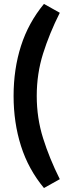

<svg xmlns="http://www.w3.org/2000/svg" viewBox="-20 -843 408 972"><path d="M282.7 -778.3Q230 -673.3 198 -571.5Q166 -469.7 166 -357.4Q166 -245.6 198 -143.6Q230 -41.5 282.7 64L202.6 108.9Q123.5 13.7 86.2 -104.2Q48.8 -222.2 48.8 -357.4Q48.8 -493.2 86.2 -610.4Q123.5 -727.5 202.6 -823.2Z"/></svg>

Font: Pinar-FD SemiBold
Style: Regular
Weight: 600
Designer: Amin Abedi
Version: Version 2.000